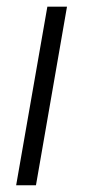

<svg xmlns="http://www.w3.org/2000/svg" viewBox="-20 -548 261 568"><path d="M86.4 0H27.8L120.1 -528.3H178.2Z"/></svg>

Font: Roboto Light
Style: Italic
Weight: 300
Italic angle: -12°
Designer: Google
Version: Version 2.134; 2016; ttfautohint (v1.6)